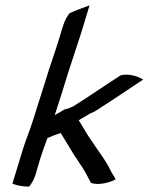

<svg xmlns="http://www.w3.org/2000/svg" viewBox="-20 -685 551 712"><path d="M26 -4C42 3 65 7 88 7C97 -4 106 -19 111 -35L129 -96C137 -122 147 -148 156 -173C171 -180 188 -186 205 -192C222 -163 241 -134 258 -105L264 -97C273 -81 285 -67 294 -50C303 -36 309 -21 317 -7C346 4 390 -9 409 -20C403 -32 395 -42 389 -55C375 -85 353 -113 335 -140L306 -183C293 -203 285 -219 272 -239L314 -264C330 -270 342 -278 355 -287C407 -320 459 -356 511 -390C498 -398 465 -414 428 -406C368 -368 312 -328 252 -291C245 -287 233 -282 223 -280H221C209 -273 195 -265 183 -258C192 -286 202 -316 211 -345L231 -410C248 -464 266 -515 283 -569L312 -665C292 -657 265 -649 238 -636C228 -624 220 -608 214 -590L197 -534C181 -483 163 -434 148 -383L140 -358C128 -318 114 -278 102 -238C91 -202 77 -170 66 -135Z"/></svg>

Font: SolarCharger
Style: 552
Weight: 400
Designer: Mew Too
Foundry: Cannot Into Space Fonts/KineticPlasma Fonts
Version: Version 1.100